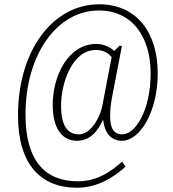

<svg xmlns="http://www.w3.org/2000/svg" viewBox="-20 -734 809 896"><path d="M339 142C438 142 513 91 566 44L550 20C502 63 436 112 344 112C193 112 99 20 99 -200C99 -478 245 -685 441 -685C597 -685 683 -562 683 -392C683 -220 612 -107 551 -107C509 -107 494 -138 494 -192C494 -217 496 -244 503 -281L549 -520H537L513 -496C497 -511 467 -529 430 -529C297 -529 226 -379 226 -245C226 -129 274 -77 339 -77C403 -77 437 -125 459 -172H462C468 -116 496 -77 550 -77C630 -77 716 -207 716 -393C716 -580 619 -714 443 -714C229 -714 64 -502 64 -195C64 32 169 142 339 142ZM348 -107C297 -107 265 -145 265 -241C265 -345 316 -501 428 -501C464 -501 489 -484 501 -467L458 -243C449 -191 406 -107 348 -107Z"/></svg>

Font: Noto Serif Thai Condensed ExtraLight
Style: Regular
Weight: 200
Width: 3
Designer: Monotype Design Team
Foundry: Monotype Imaging Inc.
Version: Version 2.002